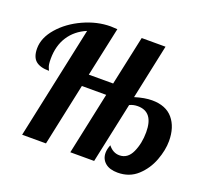

<svg xmlns="http://www.w3.org/2000/svg" viewBox="-129 -912 1188 1090"><g transform="rotate(20 465.5 -366.5)"><path d="M580 -66Q580 -88 591 -115Q619 -79 658 -79Q708 -79 732.5 -132.5Q757 -186 757 -254Q757 -377 662 -377Q635 -377 613 -366L535 0H391L471 -376H324L244 0H100L245 -680Q178 -652 141.5 -596Q105 -540 105 -461Q105 -424 112 -409.5Q119 -395 119 -393Q65 -393 38.5 -415.5Q12 -438 12 -490Q12 -554 64.5 -614.5Q117 -675 199 -712.5Q281 -750 363 -750Q377 -750 403 -748L339 -450H486L550 -748H694L624 -418Q683 -436 727 -436Q811 -436 853.5 -385.5Q896 -335 896 -251Q896 -196 872.5 -133.5Q849 -71 801 -27Q753 17 682 17Q633 17 606.5 -6Q580 -29 580 -66Z"/></g></svg>

Font: Lobster
Style: Regular
Weight: 400
Designer: Impallari Type
Foundry: Impallari Type
Version: Version 2.100